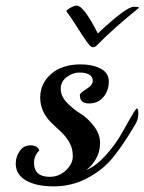

<svg xmlns="http://www.w3.org/2000/svg" viewBox="-20 -646 514 683"><path d="M461 -203Q416 -127 380 -83.5Q344 -40 289 -11.5Q234 17 171.5 17Q109 17 72.5 -4Q36 -25 36 -64Q36 -88 50 -108.5Q64 -129 88.5 -129Q113 -129 120 -111Q101 -92 101 -67Q101 -17 157 -17Q190 -17 214.5 -40Q239 -63 239 -90.5Q239 -118 227 -139Q215 -160 198 -176Q181 -192 164 -208Q123 -248 123 -298.5Q123 -349 162 -383Q201 -417 267 -417Q309 -417 338 -402Q367 -387 367 -355.5Q367 -324 348 -301Q329 -278 296.5 -278Q264 -278 264 -308Q264 -315 287 -329Q310 -343 310 -358Q310 -373 297.5 -380.5Q285 -388 262 -388Q239 -388 217.5 -372Q196 -356 196 -330Q196 -304 218 -281Q240 -258 266 -242Q292 -226 314 -197.5Q336 -169 336 -137.5Q336 -106 321.5 -81Q307 -56 287 -41Q321 -55 355 -92.5Q389 -130 410 -166.5Q431 -203 447 -231.5Q463 -260 467.5 -260Q472 -260 472 -240.5Q472 -221 461 -203ZM216 -606Q216 -610 230 -618Q244 -626 253 -626Q278 -626 328 -527Q429 -622 456 -622Q474 -622 474 -619V-618Q378 -540 328 -488Q319 -478 310.5 -478Q302 -478 286.5 -500.5Q271 -523 249.5 -557Q228 -591 216 -606Z"/></svg>

Font: Playball
Style: Regular
Weight: 400
Designer: Robert E. Leuschke
Foundry: Robert E. Leuschke
Version: Version 1.001